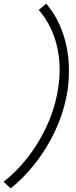

<svg xmlns="http://www.w3.org/2000/svg" viewBox="-85 -854 411 1044"><path d="M225.1 -338.9Q239.3 -410.6 239.3 -473.1Q239.3 -572.3 209 -656Q178.7 -739.7 125.5 -799.8L166 -834Q224.6 -767.1 257.3 -672.1Q290 -577.1 290 -468.3Q290 -396.5 275.9 -326.2Q256.3 -228.5 211.7 -135.5Q167 -42.5 105.5 35.6Q43.9 113.8 -26.9 170.4L-65.4 134.3Q2.4 81.5 61.3 7.6Q120.1 -66.4 163.1 -155.3Q206.1 -244.1 225.1 -338.9Z"/></svg>

Font: Reddit Sans Chocolate Light
Style: Italic
Weight: 300
Italic angle: -11.25°
Designer: Stephen Hutchings
Version: Version 1.013